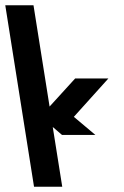

<svg xmlns="http://www.w3.org/2000/svg" viewBox="-61 -708 469 728"><path d="M139 -226.5 174 -196.5H300.5L219 -265L350 -410.5H224L127 -304L66 -688H-41L68 0H175Z"/></svg>

Font: Font.Observer
Style: Regular
Weight: 500
Italic angle: 9°
Version: Version 1.001;FEAKit 1.0